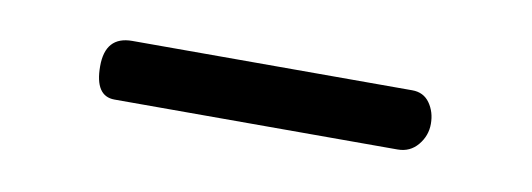

<svg xmlns="http://www.w3.org/2000/svg" viewBox="-25 -359 507 183"><g transform="rotate(10 229.0 -268.0)"><path d="M94 -297H365Q376 -297 382 -288.5Q388 -280 388 -268.5Q388 -257 380.5 -248Q373 -239 361 -239H87Q68 -239 68 -268Q68 -297 94 -297Z"/></g></svg>

Font: Kite One
Style: Regular
Weight: 400
Designer: Eduardo Rodriguez Tunni
Foundry: Eduardo Rodriguez Tunni
Version: Version 1.001